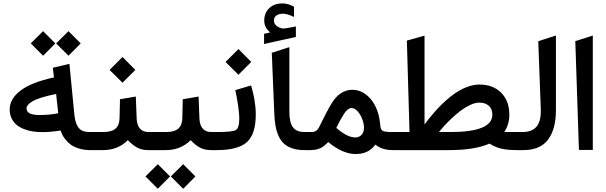

<svg xmlns="http://www.w3.org/2000/svg" viewBox="-20 -892 3600 1141"><path d="M532.7 0H514.2Q478 0 448 -9.8Q418 -19.5 400.1 -32.7Q382.3 -45.9 368.7 -63.5Q355 -81.1 349.4 -93Q343.8 -105 340.3 -116.2Q278.8 -106.9 231.4 -106.9Q201.2 -106.9 173.8 -111.1Q146.5 -115.2 121.1 -125.5Q95.7 -135.7 77.6 -150.9Q59.6 -166 48.6 -189.2Q37.6 -212.4 37.6 -241.7Q37.6 -304.7 102.5 -354Q167.5 -403.3 300.8 -432.1L294.9 -481L293.9 -489.3L302.2 -491.2L381.3 -509.8L392.6 -512.7L393.6 -501.5L421.9 -210.9Q426.3 -169.9 438.2 -147Q450.2 -124 468 -115.7Q485.8 -107.4 514.6 -107.4H532.7Q536.1 -107.4 538.8 -92.5Q541.5 -77.6 541.5 -62.5V-45.9Q541.5 -30.3 538.8 -15.1Q536.1 0 532.7 0ZM326.2 -218.8 313.5 -333.5Q263.7 -323.7 228 -312.5Q192.4 -301.3 173.3 -290Q154.3 -278.8 146 -268.6Q137.7 -258.3 137.7 -248Q137.7 -208.5 213.9 -208.5Q273.9 -208.5 326.2 -218.8ZM389.6 -704.1 457 -636.7 460 -633.8 457 -631.3 389.6 -563.5 386.7 -561 384.3 -563.5 316.4 -631.3 314 -633.8 316.4 -636.7 384.3 -704.1 386.7 -707ZM238.8 -704.1 306.2 -636.7 309.1 -633.8 306.2 -631.3 238.8 -563.5 235.8 -561 233.4 -563.5 165.5 -631.3 163.1 -633.8 165.5 -636.7 233.4 -704.1 235.8 -707Z M876 0H859.9Q823.7 0 796.1 -14.4Q768.6 -28.8 739.7 -59.1Q681.2 0 592.3 0H527.3Q508.8 0 508.8 -45.9V-62.5Q508.8 -107.4 527.3 -107.4H594.2Q643.1 -107.4 666.3 -127.4Q689.5 -147.5 690.4 -189L692.9 -293.9V-302.2L701.2 -303.7L776.4 -316.4L787.1 -318.4L787.6 -307.1L792 -189.5Q793.5 -147.9 811.8 -127.7Q830.1 -107.4 861.3 -107.4H876Q879.4 -107.4 882.1 -92.5Q884.8 -77.6 884.8 -62.5V-45.9Q884.8 -30.3 882.1 -15.1Q879.4 0 876 0ZM708 -553.2 784.2 -476.6 708 -400.4 631.3 -476.6Z M1071.3 86.4 1138.7 153.8 1141.6 156.7 1138.7 159.2 1071.3 227.1 1068.4 229.5 1065.9 227.1 998 159.2 995.6 156.7 998 153.8 1065.9 86.4 1068.4 83.5ZM920.4 86.4 987.8 153.8 990.7 156.7 987.8 159.2 920.4 227.1 917.5 229.5 915 227.1 847.2 159.2 844.7 156.7 847.2 153.8 915 86.4 917.5 83.5ZM1249 0H1232.9Q1196.8 0 1169.2 -14.4Q1141.6 -28.8 1112.8 -59.1Q1054.2 0 965.3 0H871.1Q852.5 0 852.5 -45.9V-62.5Q852.5 -107.4 871.1 -107.4H967.3Q1016.1 -107.4 1039.3 -127.4Q1062.5 -147.5 1063.5 -189L1065.9 -293.9V-302.2L1074.2 -303.7L1149.4 -316.4L1160.2 -318.4L1160.6 -307.1L1165 -189.5Q1166.5 -147.9 1184.8 -127.7Q1203.1 -107.4 1234.4 -107.4H1249Q1252.4 -107.4 1255.1 -92.5Q1257.8 -77.6 1257.8 -62.5V-45.9Q1257.8 -30.3 1255.1 -15.1Q1252.4 0 1249 0Z M1244.1 -107.4H1270Q1359.4 -107.4 1380.6 -118.7Q1401.9 -129.9 1401.9 -187.5Q1401.9 -204.1 1399.7 -226.8Q1397.5 -249.5 1394.3 -269.8Q1391.1 -290 1387.9 -308.1Q1384.8 -326.2 1382.3 -336.9L1379.9 -347.7L1377.9 -356.4L1386.7 -358.9L1462.4 -381.3L1471.7 -384.3L1474.6 -375Q1475.6 -371.6 1477.3 -365.7Q1479 -359.9 1483.4 -341.8Q1487.8 -323.7 1491.2 -305.4Q1494.6 -287.1 1497.3 -261.5Q1500 -235.8 1500 -212.4Q1500 -95.7 1447.8 -47.9Q1395.5 0 1268.1 0H1244.1Q1225.6 0 1225.6 -45.9V-62.5Q1225.6 -107.4 1244.1 -107.4ZM1397 -600.6 1473.1 -523.9 1397 -447.8 1320.3 -523.9Z M1585.4 -699.7Q1550.3 -728 1550.3 -769.5Q1550.3 -814.9 1579.6 -843.3Q1608.9 -871.6 1657.2 -871.6Q1675.3 -871.6 1692.9 -866.7Q1710.4 -861.8 1726.1 -852.5L1727.1 -851.6V-850.6V-794.4V-791.5L1724.1 -792.5Q1711.9 -798.3 1704.3 -801.3Q1696.8 -804.2 1684.6 -807.4Q1672.4 -810.5 1661.1 -810.5Q1638.7 -810.5 1623.3 -800.5Q1607.9 -790.5 1607.9 -769.5Q1607.9 -765.1 1608.9 -760.7Q1609.9 -756.3 1611.6 -752.7Q1613.3 -749 1616.2 -745.4Q1619.1 -741.7 1623 -738.5Q1627 -735.4 1631.6 -732.7Q1636.2 -730 1641.8 -727.8Q1647.5 -725.6 1654.3 -723.6Q1656.2 -723.1 1658.4 -722.9Q1660.6 -722.7 1664.6 -722.7Q1670.4 -722.7 1681.2 -724.4Q1691.9 -726.1 1708.5 -729.2Q1725.1 -732.4 1735.8 -734.4L1738.3 -734.9V-732.4V-673.8V-672.4L1736.8 -671.9Q1715.3 -667 1678 -658.9Q1640.6 -650.9 1609.6 -644Q1578.6 -637.2 1551.8 -630.9L1549.3 -629.9V-632.3V-689.5V-690.9L1550.8 -691.4Q1555.7 -692.4 1562 -693.8Q1568.4 -695.3 1574.7 -696.8Q1581.1 -698.2 1585.4 -699.7ZM1798.8 0H1789.1Q1749 0 1719 -9.8Q1689 -19.5 1668.9 -37.1Q1648.9 -54.7 1636.2 -82.5Q1623.5 -110.4 1617.4 -143.3Q1611.3 -176.3 1609.9 -219.7L1595.2 -578.1L1602.5 -580.6L1687 -607.9L1699.7 -611.8V-598.6V-227.1Q1699.7 -164.1 1720.7 -135.7Q1741.7 -107.4 1788.6 -107.4H1798.8Q1802.2 -107.4 1804.9 -92.5Q1807.6 -77.6 1807.6 -62.5V-45.9Q1807.6 -30.3 1804.9 -15.1Q1802.2 0 1798.8 0Z M2324.7 0H2314.9Q2249.5 0 2210.9 -32.7Q2198.2 -15.1 2180.9 -2.4Q2163.6 10.3 2141.8 16.8Q2120.1 23.4 2095.2 23.4Q2068.8 23.4 2041.3 15.4Q2013.7 7.3 1991.2 -5.9Q1968.8 -19 1955.3 -28.6Q1941.9 -38.1 1930.7 -47.9Q1913.6 -30.8 1901.6 -21.7Q1889.6 -12.7 1870.4 -6.3Q1851.1 0 1825.2 0H1793.5Q1774.9 0 1774.9 -45.9V-62.5Q1774.9 -107.4 1793.5 -107.4H1833Q1862.3 -107.4 1876.5 -136.7Q1923.8 -233.4 1949.2 -275.4Q1999 -358.4 2074.2 -358.4Q2116.2 -358.4 2151.4 -332.8Q2186.5 -307.1 2207.8 -266.6Q2229 -226.1 2236.3 -177.2Q2237.3 -169.4 2238.5 -158.9Q2239.7 -148.4 2240.2 -143.6Q2240.7 -138.7 2242.4 -132.1Q2244.1 -125.5 2245.8 -122.8Q2247.6 -120.1 2251.7 -116.5Q2255.9 -112.8 2260.5 -111.8Q2265.1 -110.8 2273.7 -109.4Q2282.2 -107.9 2292 -107.7Q2301.8 -107.4 2316.4 -107.4H2324.7Q2328.1 -107.4 2330.8 -92.5Q2333.5 -77.6 2333.5 -62.5V-45.9Q2333.5 -30.3 2330.8 -15.1Q2328.1 0 2324.7 0ZM2090.8 -75.2Q2114.3 -75.2 2128.7 -90.8Q2143.1 -106.4 2143.1 -132.8Q2143.1 -156.2 2133.1 -183.3Q2123 -210.4 2105.5 -230.2Q2087.9 -250 2069.3 -250Q2045.9 -250 2022.9 -213.4Q1997.6 -172.9 1978.5 -131.8Q2044.4 -75.2 2090.8 -75.2Z M3070.3 0H3052.7Q2993.7 0 2956.5 -9.3Q2919.4 -18.6 2889.2 -38.6Q2799.8 0 2650.9 0H2319.3Q2300.8 0 2300.8 -45.9V-62.5Q2300.8 -107.4 2319.3 -107.4H2413.6L2397.9 -650.9L2405.3 -652.8L2490.7 -676.8L2502.9 -680.2V-667.5V-152.3Q2515.1 -169.4 2528.6 -186.3Q2542 -203.1 2563.5 -227.5Q2585 -252 2606.7 -273.2Q2628.4 -294.4 2656 -316.7Q2683.6 -338.9 2710.4 -354.2Q2737.3 -369.6 2768.3 -379.6Q2799.3 -389.6 2828.1 -389.6Q2910.2 -389.6 2958.5 -340.8Q3006.8 -292 3006.8 -210.4Q3006.8 -181.2 2999 -155Q2991.2 -128.9 2976.6 -107.4H3070.3Q3073.7 -107.4 3076.4 -92.5Q3079.1 -77.6 3079.1 -62.5V-45.9Q3079.1 -30.3 3076.4 -15.1Q3073.7 0 3070.3 0ZM2828.1 -282.2Q2803.7 -282.2 2773.7 -268.1Q2743.7 -253.9 2717.5 -234.1Q2691.4 -214.4 2664.1 -188.5Q2636.7 -162.6 2619.6 -143.8Q2602.5 -125 2588.4 -107.4H2657.2Q2905.8 -107.4 2905.8 -210.4Q2905.8 -244.6 2884.8 -263.4Q2863.8 -282.2 2828.1 -282.2Z M3065.4 -107.4H3085.9Q3088.9 -107.4 3091.8 -107.4Q3146 -109.4 3171.1 -142.8Q3196.3 -176.3 3193.8 -243.7L3178.7 -647L3186 -649.4L3271 -676.8L3283.7 -680.7V-667.5V-237.3Q3283.7 -124 3236.8 -62Q3189.9 0 3090.3 0H3065.4Q3046.9 0 3046.9 -45.9V-62.5Q3046.9 -107.4 3065.4 -107.4Z M3398.9 -647.5 3502.9 -680.7V-1H3420.4Z"/></svg>

Font: Samim Medium FD
Style: Medium-FD
Weight: 500
Foundry: DejaVu fonts team - Redesigned by Saber Rastikerdar
Version: Version 4.0.5